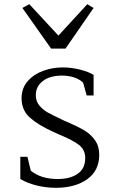

<svg xmlns="http://www.w3.org/2000/svg" viewBox="-20 -885 542 917"><path d="M120 -865 259 -715 397 -865 427 -847 293 -653H224L87 -847ZM111 -136 127 -70Q175 -30 256 -30Q315 -30 351 -55Q387 -80 387 -130Q387 -170 357 -193Q327 -216 266 -241L235 -255Q162 -288 122.5 -323.5Q83 -359 83 -416Q83 -464 112.5 -497.5Q142 -531 187 -547Q232 -563 279 -563Q323 -563 364.5 -552Q406 -541 427 -527V-429H394L377 -490Q361 -506 334.5 -515Q308 -524 277 -524Q218 -524 184.5 -498Q151 -472 151 -430Q151 -401 168.5 -380.5Q186 -360 208.5 -347.5Q231 -335 288 -308L307 -300Q355 -279 384 -261.5Q413 -244 433.5 -215.5Q454 -187 454 -146Q454 -70 396.5 -29Q339 12 247 12Q202 12 157.5 1.5Q113 -9 77 -30V-136Z"/></svg>

Font: Martel UltraLight
Style: Regular
Weight: 250
Designer: Dan Reynolds
Foundry: Dan Reynolds
Version: Version 1.001; ttfautohint (v1.1) -l 5 -r 5 -G 72 -x 0 -D la